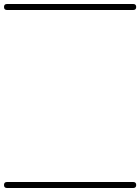

<svg xmlns="http://www.w3.org/2000/svg" viewBox="-35 -575 701 960"><path d="M0 -555Q158 -555 315.5 -555Q473 -555 631 -555Q646 -555 646 -540Q646 -525 631 -525Q473 -525 315.5 -525Q158 -525 0 -525Q-15 -525 -15 -540Q-15 -555 0 -555ZM0 335Q158 335 315.5 335Q473 335 631 335Q646 335 646 350Q646 365 631 365Q473 365 315.5 365Q158 365 0 365Q-15 365 -15 350Q-15 335 0 335Z"/></svg>

Font: FRB American Cursive Just Guidelines
Style: Italic
Weight: 400
Italic angle: -25°
Version: Version 2.0;Modular Font Editor K font №1